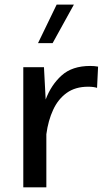

<svg xmlns="http://www.w3.org/2000/svg" viewBox="-20 -801 459 821"><path d="M222.2 -781.2H295.9L205.1 -616.7H142.6ZM79.6 -513.7H168L175.3 -375.5Q198.7 -438 243.7 -478.5Q288.6 -519 365.7 -519Q384.3 -519 399.4 -516.1L395 -425.3Q380.4 -430.2 356.9 -430.2Q302.2 -430.2 265.4 -403.8Q228.5 -377.4 207.3 -331.5Q186 -285.6 178.2 -227.1V0H79.6Z"/></svg>

Font: Estedad-FD Medium
Style: Regular
Weight: 500
Designer: Amin Abedi
Version: Version 7.3